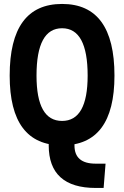

<svg xmlns="http://www.w3.org/2000/svg" viewBox="-20 -723 626 968"><path d="M462.4 224.6Q344.7 224.6 285.2 170.9Q225.6 117.2 225.6 9.8V-30.3H355.5V10.7Q355.5 56.4 382.2 79.2Q408.9 102.1 462.4 102.1H512.2L502.4 224.6ZM293 9.8Q28.8 9.8 28.8 -341.8Q28.8 -703.1 293 -703.1Q557.1 -703.1 557.1 -341.8Q557.1 9.8 293 9.8ZM293 -113.3Q421.9 -113.3 421.9 -341.8Q421.9 -580.6 293 -580.6Q164.1 -580.6 164.1 -341.8Q164.1 -113.3 293 -113.3Z"/></svg>

Font: Cascadia Mono PL
Style: Regular
Weight: 400
Monospace: yes
Designer: Aaron Bell
Foundry: Saja Typeworks
Version: Version 2102.003